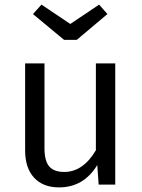

<svg xmlns="http://www.w3.org/2000/svg" viewBox="-20 -801 615 833"><path d="M410 -781 446 -740 313 -628H258L123 -740L160 -781L285 -697ZM480 -526V0H408L402 -85Q343 12 236 12Q167 12 128 -30Q89 -72 89 -149V-526H173V-158Q173 -103 193.5 -79Q214 -55 259 -55Q340 -55 396 -149V-526Z"/></svg>

Font: FiraGO Book
Style: Regular
Weight: 350
Designer: bBox Type
Foundry: bBox Type GmbH
Version: Version 1.001;PS 001.001;hotconv 1.0.88;makeotf.lib2.5.64775